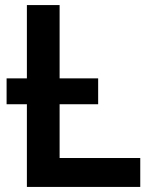

<svg xmlns="http://www.w3.org/2000/svg" viewBox="-20 -725 579 757"><path d="M215 -102V-314H367V-416H215V-705H86V-416H6V-314H86V12H533V-102Z"/></svg>

Font: Repo DemiBold
Style: Regular
Weight: 600
Designer: Stefan Peev
Foundry: Context Ltd
Version: Version 1.502